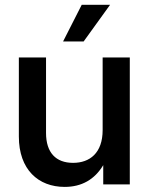

<svg xmlns="http://www.w3.org/2000/svg" viewBox="-20 -749 604 780"><path d="M242.7 10.3C311.5 10.3 364.3 -19.5 399.4 -78.1V0H507.3V-515.6H397V-220.7C397 -127.4 344.7 -87.4 276.9 -87.4C207 -87.4 167 -128.9 167 -209V-515.6H56.6V-194.3C56.6 -60.1 135.7 10.3 242.7 10.3ZM236.3 -580.6H319.8L427.2 -729.5H312Z"/></svg>

Font: Raveo Display Display Medium
Style: Regular
Weight: 500
Designer: Jakub Foglar, Rasmus Andersson (Inter)
Foundry: Jakubfoglar.com
Version: Version 1.100;Glyphs 3.2.3 (3260)